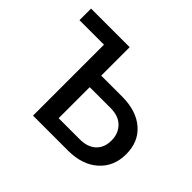

<svg xmlns="http://www.w3.org/2000/svg" viewBox="-124 -699 869 869"><g transform="rotate(45 310.5 -264.0)"><path d="M14.6 -528.3H261.7V-346.2H398.9Q488.8 -345.2 541 -299.3Q593.3 -253.4 593.3 -174.8Q593.3 -95.7 539.6 -47.9Q485.8 0 395 0H171.4V-454.1H14.6ZM261.7 -272.5V-73.7H396Q446.8 -73.7 474.6 -99.9Q502.4 -126 502.4 -171.4Q502.4 -215.3 475.3 -243.4Q448.2 -271.5 399.4 -272.5Z"/></g></svg>

Font: Roboto
Style: Regular
Weight: 400
Designer: Google
Version: Version 2.001047; 2015